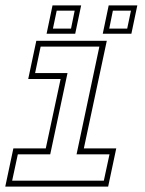

<svg xmlns="http://www.w3.org/2000/svg" viewBox="-20 -691 536 711"><path d="M-0.5 0 29.5 -141.5H149.5L204.5 -398.5H84.5L114.5 -540H375.5L290.5 -141.5H410.5L380.5 0ZM25 -22H364.5L385.5 -119.5H263.5L348 -518.5H130.5L110 -420.5H230L166 -119.5H46ZM360.5 -566 382.5 -671H488.5L466.5 -566ZM152.5 -566 174.5 -671H280.5L258.5 -566ZM176 -585H243L256.5 -651.5H190ZM384.5 -585H451L465 -651.5H398Z"/></svg>

Font: Tourney ExtraLight
Style: Italic
Weight: 250
Italic angle: -12°
Version: Version 1.015